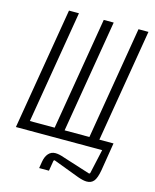

<svg xmlns="http://www.w3.org/2000/svg" viewBox="-129 -785 858 1062"><g transform="rotate(15 300.0 -254.0)"><path d="M471 190Q461 190 449 187.5Q437 185 420 179L269 122L264 126L254 186H198L204 149Q209 118 224.5 100.5Q240 83 264 83Q275 83 287 85.5Q299 88 319 95L473 144L478 140L509 0H15L132 -698H189L81 -52H223L331 -698H388L280 -52H422L530 -698H587L479 -52H560L534 108Q526 154 511.5 172Q497 190 471 190Z"/></g></svg>

Font: IBM Plex Mono Light
Style: Italic
Weight: 300
Italic angle: -9°
Monospace: yes
Designer: Mike Abbink, Paul van der Laan, Pieter van Rosmalen
Foundry: Bold Monday
Version: Version 2.3